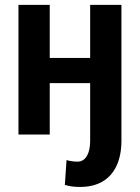

<svg xmlns="http://www.w3.org/2000/svg" viewBox="-20 -548 571 782"><path d="M55.2 -528.3H182.6V-312H347.2V-528.3H474.6V23.9Q474.6 85 454.6 127.4Q434.6 169.9 397 191.7Q359.4 213.4 306.6 213.4Q290 213.4 275.4 211.7Q260.7 210 244.1 205.1L251 104Q260.3 106.9 272.5 108.6Q284.7 110.4 295.4 110.4Q312 110.4 323.5 100.1Q335 89.8 341.1 70.6Q347.2 51.3 347.2 23.9V-209.5H182.6V0H55.2Z"/></svg>

Font: Roboto SemiCondensed SemiBold
Style: Regular
Weight: 600
Width: 4
Designer: Christian Robertson
Foundry: Google
Version: Version 3.009; 2024